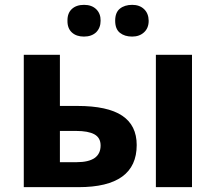

<svg xmlns="http://www.w3.org/2000/svg" viewBox="-20 -772 890 792"><path d="M772 0H623V-545.9H772ZM395 -171.9Q395 -203.6 369.6 -217.8Q344.2 -231.9 293.9 -231.9H227.1V-103H295.9Q395 -103 395 -171.9ZM543.9 -173.8Q543.9 0 304.2 0H78.1V-545.9H227.1V-335H298.8Q423.8 -335 483.9 -294.9Q543.9 -254.9 543.9 -173.8ZM525.4 -752Q555.7 -752 574.2 -734.4Q592.8 -716.8 593.3 -686.5Q593.3 -656.2 574.2 -638.7Q555.2 -621.1 524.9 -621.1Q494.1 -621.1 474.6 -636.7Q455.1 -652.3 455.1 -686.5Q455.1 -720.7 474.6 -736.3Q494.1 -752 525.4 -752ZM258.3 -686.5Q257.8 -717.8 276.4 -734.9Q294.9 -752 326.7 -752Q358.4 -752 377 -733.9Q395.5 -715.8 395 -686.5Q395 -657.2 376.5 -638.7Q357.4 -621.1 326.2 -621.1Q294.9 -621.1 276.4 -638.2Q257.8 -655.3 258.3 -686.5Z"/></svg>

Font: NotoSans-Bold
Style: Bold
Weight: 700
Designer: Monotype Design team
Foundry: Monotype Imaging Inc.
Version: Version 1.04